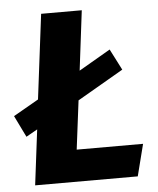

<svg xmlns="http://www.w3.org/2000/svg" viewBox="-62 -737 643 781"><g transform="rotate(-5 259.5 -346.5)"><path d="M50 0 78 -226 32 -200 -11 -288 92 -347 135 -693H301L271 -449L400 -524L444 -438L256 -329L231 -130H502L469 0Z"/></g></svg>

Font: Szlgxwxxxixliatcpuztgldltzi
Style: Regular
Weight: 700
Italic angle: -8°
Designer: Carrois Corporate & Edenspiekermann
Foundry: Carrois Corporate GbR & Edenspiekermann AG
Version: Version 2.001